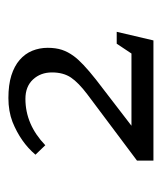

<svg xmlns="http://www.w3.org/2000/svg" viewBox="16 -804 385 457"><g transform="rotate(-90 208.5 -575.5)"><path d="M303.7 -592.8Q289.6 -572.8 247.6 -539.6L137.7 -455.1H309.6L333 -490.2H361.3L340.8 -402.8H54.7V-441.9L212.4 -560.1Q240.2 -581.1 252.4 -599.1Q264.6 -617.2 264.6 -644.3Q264.6 -671.4 247.8 -689.5Q231 -707.5 201.7 -707.5Q140.6 -707.5 91.3 -660.2L68.8 -683.6Q98.6 -718.8 147 -738.3Q172.4 -748 203.6 -748Q234.9 -748 257.3 -741Q279.8 -733.9 294.4 -721.2Q309.1 -708.5 316.2 -691.2Q323.2 -673.8 323.2 -654.5Q323.2 -635.3 318.4 -620.6Q313.5 -606 303.7 -592.8Z"/></g></svg>

Font: Habibi
Style: Regular
Weight: 400
Designer: Magnus Gaarde
Foundry: Magnus Gaarde
Version: Version 1.001